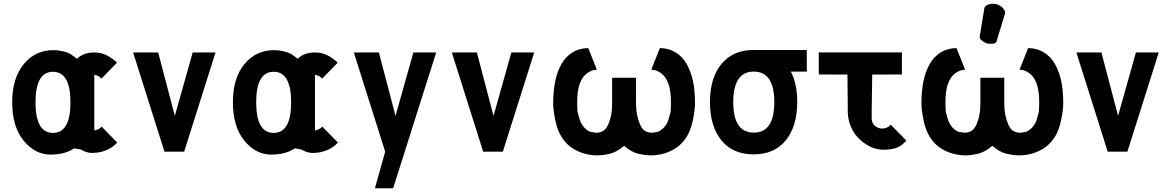

<svg xmlns="http://www.w3.org/2000/svg" viewBox="-20 -801 6187 1014"><path d="M167.5 -260.7C167.5 -367.7 198.2 -421.9 259.8 -421.9C321.3 -421.9 352.1 -367.7 352.1 -260.7C352.1 -152.8 321.3 -99.1 259.8 -99.1C198.2 -99.1 167.5 -152.8 167.5 -260.7ZM597.7 -469.7C585.9 -482.9 568.4 -495.6 544.9 -508.3C525.4 -518.6 503.4 -523.9 479 -523.9C439.5 -523.9 408.7 -512.7 386.7 -490.7L352.1 -516.1C325.2 -529.3 294.9 -536.1 261.7 -536.1C197.8 -536.1 145.5 -511.2 105 -461.9C64.5 -412.6 44.4 -345.2 44.4 -260.7C44.4 -174.8 64.5 -107.9 104.5 -58.6C144.5 -9.3 192.9 15.6 248 15.6C287.6 15.6 322.3 8.3 352.1 -6.3L372.1 -17.6L405.8 -11.7C425.8 0.5 446.3 6.8 466.8 6.8C470.7 6.8 475.1 6.3 479 5.9C499.5 5.9 521.5 0.5 545.9 -9.8C566.4 -18.6 584 -31.2 599.1 -48.3L516.6 -132.3C512.7 -127 506.3 -122.1 498 -118.2C491.2 -114.7 484.9 -112.8 478 -112.3V-405.8C484.4 -404.8 490.7 -403.3 497.1 -400.4C505.4 -396.5 511.7 -391.1 515.6 -385.7Z M848.6 0H952.6L1118.2 -523.9H997.6L903.3 -189L815.4 -523.9H683.1Z M1333 -260.7C1333 -367.7 1363.8 -421.9 1425.3 -421.9C1486.8 -421.9 1517.6 -367.7 1517.6 -260.7C1517.6 -152.8 1486.8 -99.1 1425.3 -99.1C1363.8 -99.1 1333 -152.8 1333 -260.7ZM1763.2 -469.7C1751.5 -482.9 1733.9 -495.6 1710.4 -508.3C1690.9 -518.6 1668.9 -523.9 1644.5 -523.9C1605 -523.9 1574.2 -512.7 1552.2 -490.7L1517.6 -516.1C1490.7 -529.3 1460.4 -536.1 1427.2 -536.1C1363.3 -536.1 1311 -511.2 1270.5 -461.9C1230 -412.6 1210 -345.2 1210 -260.7C1210 -174.8 1230 -107.9 1270 -58.6C1310.1 -9.3 1358.4 15.6 1413.6 15.6C1453.1 15.6 1487.8 8.3 1517.6 -6.3L1537.6 -17.6L1571.3 -11.7C1591.3 0.5 1611.8 6.8 1632.3 6.8C1636.2 6.8 1640.6 6.3 1644.5 5.9C1665 5.9 1687 0.5 1711.4 -9.8C1731.9 -18.6 1749.5 -31.2 1764.6 -48.3L1682.1 -132.3C1678.2 -127 1671.9 -122.1 1663.6 -118.2C1656.7 -114.7 1650.4 -112.8 1643.6 -112.3V-405.8C1649.9 -404.8 1656.2 -403.3 1662.6 -400.4C1670.9 -396.5 1677.2 -391.1 1681.2 -385.7Z M2014.2 0 1960 193.4H2056.2L2283.7 -523.9H2163.1L2068.8 -189L1981 -523.9H1848.6Z M2531.7 0H2635.7L2801.3 -523.9H2680.7L2586.4 -189L2498.5 -523.9H2366.2Z M3212.9 -261.7C3212.9 -235.8 3211.4 -212.9 3207.5 -193.4C3204.6 -177.7 3199.7 -162.1 3193.4 -146.5C3186 -128.9 3176.8 -116.7 3166 -109.9C3154.8 -103.5 3143.6 -100.1 3131.8 -100.1C3129.4 -100.1 3127.4 -100.6 3125 -100.6C3111.8 -102.1 3103.5 -103.5 3099.6 -104.5C3091.3 -106.9 3083 -111.8 3074.2 -119.1C3065.4 -126.5 3058.1 -135.7 3051.3 -147.5C3044.4 -159.2 3039.1 -174.8 3034.7 -194.3C3030.3 -200.7 3028.3 -223.1 3028.3 -262.2C3028.3 -296.4 3031.7 -324.7 3038.1 -347.2C3044.4 -368.7 3052.7 -385.3 3063 -397.5C3073.2 -409.7 3084.5 -418 3096.2 -423.8C3107.9 -429.7 3119.6 -432.6 3132.3 -432.6L3086.9 -546.9C3055.7 -546.9 3027.8 -539.1 3003.9 -524.4C2980 -509.8 2960.4 -489.7 2945.8 -463.9C2931.2 -438 2920.4 -408.7 2913.1 -376C2905.3 -341.3 2901.4 -299.8 2901.4 -252.4C2901.4 -231.4 2905.3 -202.1 2913.1 -164.1C2920.4 -129.4 2931.2 -100.1 2946.3 -77.1C2963.9 -49.8 2983.4 -30.3 3004.4 -17.6C3027.3 -2.9 3050.3 6.3 3072.3 11.7C3091.8 16.6 3112.3 19.5 3133.3 19.5C3154.3 19.5 3175.8 16.6 3198.2 11.7C3223.6 5.9 3250 -8.3 3275.9 -30.8C3301.8 -8.3 3327.1 5.9 3353.5 11.7C3376 16.6 3397.5 19.5 3418.5 19.5C3439.5 19.5 3460 16.6 3479.5 11.7C3502.9 5.9 3525.4 -3.9 3547.4 -17.6C3569.3 -31.2 3588.9 -51.3 3605.5 -77.1C3620.6 -100.1 3631.3 -129.4 3638.7 -164.1C3646.5 -202.1 3650.4 -231.4 3650.4 -252.4C3650.4 -299.8 3647 -341.3 3639.2 -376C3631.8 -408.7 3620.6 -438 3606 -463.9C3591.3 -489.7 3571.8 -509.8 3547.9 -524.4C3523.9 -539.1 3496.1 -546.9 3464.8 -546.9L3419.4 -432.6C3432.1 -432.6 3444.3 -429.7 3456.1 -423.8C3467.8 -418 3478.5 -409.7 3488.8 -397.5C3499 -385.3 3507.3 -368.7 3513.7 -347.2C3520 -324.7 3523.4 -296.4 3523.4 -262.2C3523.4 -223.1 3521.5 -200.7 3517.1 -194.3C3512.7 -174.8 3507.8 -159.2 3501 -147.5C3494.1 -135.7 3486.3 -126.5 3477.5 -119.1C3468.8 -111.8 3460.4 -106.9 3452.1 -104.5C3448.2 -103.5 3440.4 -102.1 3427.2 -100.6C3424.8 -100.6 3422.9 -100.1 3420.4 -100.1C3408.7 -100.1 3397 -103.5 3385.7 -109.9C3375 -116.7 3366.2 -128.9 3358.9 -146.5C3352.5 -162.1 3347.7 -177.7 3344.7 -193.4C3340.8 -212.9 3338.9 -235.8 3338.9 -261.7V-390.6H3212.9Z M3729.5 -262.2C3729.5 -176.3 3750 -108.9 3790 -59.6C3830.1 -10.3 3886.7 14.2 3960.4 14.2C4033.7 14.2 4090.3 -10.7 4130.4 -60.5C4170.4 -110.4 4190.4 -177.2 4190.4 -262.2C4190.4 -325.7 4179.2 -379.4 4156.7 -422.9H4241.2L4240.7 -537.1H3960.4C3887.2 -537.1 3830.6 -512.2 3790 -462.9C3749.5 -413.6 3729.5 -346.7 3729.5 -262.2ZM3852.5 -262.2C3852.5 -369.1 3888.7 -422.9 3960.9 -422.9C4033.2 -422.9 4069.3 -369.1 4069.3 -262.2C4069.3 -154.3 4033.2 -100.6 3960.9 -100.6C3888.7 -100.6 3852.5 -154.3 3852.5 -262.2Z M4304.2 -524.4V-407.7L4455.6 -407.2L4457.5 -204.1C4458.5 -171.9 4467.3 -140.6 4484.4 -110.4C4501 -81.1 4525.4 -56.6 4555.7 -37.6C4585 -19.5 4614.7 -10.3 4645.5 -10.3C4672.4 -10.3 4695.3 -13.7 4713.9 -20C4732.4 -26.4 4749.5 -39.6 4766.6 -58.6L4684.1 -142.6C4680.2 -137.2 4673.8 -131.8 4665.5 -127.9C4657.2 -124 4648.4 -122.1 4640.1 -122.1C4624 -122.1 4610.4 -127.4 4599.6 -137.7C4588.9 -147.5 4583.5 -160.2 4583.5 -176.3V-204.1L4586.4 -407.2L4743.2 -407.7V-524.4Z M5157.7 -261.7C5157.7 -235.8 5156.2 -212.9 5152.3 -193.4C5149.4 -177.7 5144.5 -162.1 5138.2 -146.5C5130.9 -128.9 5121.6 -116.7 5110.8 -109.9C5099.6 -103.5 5088.4 -100.1 5076.7 -100.1C5074.2 -100.1 5072.3 -100.6 5069.8 -100.6C5056.6 -102.1 5048.3 -103.5 5044.4 -104.5C5036.1 -106.9 5027.8 -111.8 5019 -119.1C5010.3 -126.5 5002.9 -135.7 4996.1 -147.5C4989.3 -159.2 4983.9 -174.8 4979.5 -194.3C4975.1 -200.7 4973.1 -223.1 4973.1 -262.2C4973.1 -296.4 4976.6 -324.7 4982.9 -347.2C4989.3 -368.7 4997.6 -385.3 5007.8 -397.5C5018.1 -409.7 5029.3 -418 5041 -423.8C5052.7 -429.7 5064.5 -432.6 5077.1 -432.6L5031.7 -546.9C5000.5 -546.9 4972.7 -539.1 4948.7 -524.4C4924.8 -509.8 4905.3 -489.7 4890.6 -463.9C4876 -438 4865.2 -408.7 4857.9 -376C4850.1 -341.3 4846.2 -299.8 4846.2 -252.4C4846.2 -231.4 4850.1 -202.1 4857.9 -164.1C4865.2 -129.4 4876 -100.1 4891.1 -77.1C4908.7 -49.8 4928.2 -30.3 4949.2 -17.6C4972.2 -2.9 4995.1 6.3 5017.1 11.7C5036.6 16.6 5057.1 19.5 5078.1 19.5C5099.1 19.5 5120.6 16.6 5143.1 11.7C5168.5 5.9 5194.8 -8.3 5220.7 -30.8C5246.6 -8.3 5272 5.9 5298.3 11.7C5320.8 16.6 5342.3 19.5 5363.3 19.5C5384.3 19.5 5404.8 16.6 5424.3 11.7C5447.8 5.9 5470.2 -3.9 5492.2 -17.6C5514.2 -31.2 5533.7 -51.3 5550.3 -77.1C5565.4 -100.1 5576.2 -129.4 5583.5 -164.1C5591.3 -202.1 5595.2 -231.4 5595.2 -252.4C5595.2 -299.8 5591.8 -341.3 5584 -376C5576.7 -408.7 5565.4 -438 5550.8 -463.9C5536.1 -489.7 5516.6 -509.8 5492.7 -524.4C5468.8 -539.1 5440.9 -546.9 5409.7 -546.9L5364.3 -432.6C5377 -432.6 5389.2 -429.7 5400.9 -423.8C5412.6 -418 5423.3 -409.7 5433.6 -397.5C5443.8 -385.3 5452.1 -368.7 5458.5 -347.2C5464.8 -324.7 5468.3 -296.4 5468.3 -262.2C5468.3 -223.1 5466.3 -200.7 5461.9 -194.3C5457.5 -174.8 5452.6 -159.2 5445.8 -147.5C5439 -135.7 5431.2 -126.5 5422.4 -119.1C5413.6 -111.8 5405.3 -106.9 5397 -104.5C5393.1 -103.5 5385.3 -102.1 5372.1 -100.6C5369.6 -100.6 5367.7 -100.1 5365.2 -100.1C5353.5 -100.1 5341.8 -103.5 5330.6 -109.9C5319.8 -116.7 5311 -128.9 5303.7 -146.5C5297.4 -162.1 5292.5 -177.7 5289.6 -193.4C5285.6 -212.9 5283.7 -235.8 5283.7 -261.7V-390.6H5157.7ZM5242.7 -582 5287.6 -728.5C5288.1 -730.5 5288.6 -731.9 5288.6 -733.9C5288.6 -737.3 5287.6 -741.2 5285.6 -745.1C5281.7 -753.4 5274.9 -761.2 5266.1 -767.6C5257.3 -773.9 5248.5 -777.8 5240.2 -779.3C5235.4 -780.3 5229.5 -780.8 5223.1 -780.8H5216.8C5208 -780.3 5200.7 -777.8 5194.3 -774.9C5185.5 -771 5180.2 -765.1 5178.7 -757.8L5153.8 -606.4C5153.3 -604 5154.3 -601.6 5155.3 -599.1C5158.2 -593.3 5163.1 -587.9 5171.9 -582C5180.7 -576.2 5188 -572.3 5193.8 -571.3C5199.7 -570.3 5207 -569.8 5215.3 -569.8C5223.6 -569.8 5230 -570.8 5234.9 -573.2C5238.8 -575.2 5241.7 -578.1 5242.7 -582Z M5830.1 0H5934.1L6099.6 -523.9H5979L5884.8 -189L5796.9 -523.9H5664.6Z"/></svg>

Font: Tuffy
Style: Bold
Weight: 700
Designer: Thatcher Ulrich, Karoly Barta, Michael Everson
Version: Version 001.270